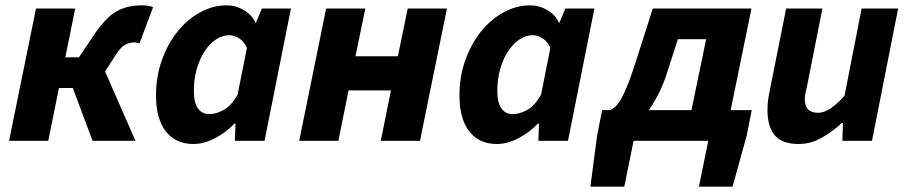

<svg xmlns="http://www.w3.org/2000/svg" viewBox="-20 -528 3404 720"><path d="M14 0 115 -496H262L225 -313H276L337 -404Q359 -435 379 -455.5Q399 -476 421 -487.5Q443 -499 465.5 -503.5Q488 -508 515 -508Q537 -508 554 -501L503 -365Q499 -367 494.5 -368Q490 -369 485 -369Q466 -369 449 -360Q432 -351 412 -319L374 -260L488 0H327L253 -198H201L161 0Z M565 -170Q565 -241 587 -302.5Q609 -364 646 -410Q683 -456 731 -482Q779 -508 830 -508Q864 -508 894 -490.5Q924 -473 938 -443H940L962 -496H1071L972 0H861L863 -65H860Q826 -30 785 -9Q744 12 705 12Q639 12 602 -35Q565 -82 565 -170ZM765 -100Q790 -100 818.5 -115.5Q847 -131 871 -173L906 -349Q894 -374 875.5 -385Q857 -396 840 -396Q814 -396 790 -380Q766 -364 747.5 -336Q729 -308 718 -270Q707 -232 707 -187Q707 -142 722.5 -121Q738 -100 765 -100Z M1102 0 1203 -496H1350L1313 -317H1472L1509 -496H1656L1555 0H1408L1446 -189H1287L1249 0Z M1703 -170Q1703 -241 1725 -302.5Q1747 -364 1784 -410Q1821 -456 1869 -482Q1917 -508 1968 -508Q2002 -508 2032 -490.5Q2062 -473 2076 -443H2078L2100 -496H2209L2110 0H1999L2001 -65H1998Q1964 -30 1923 -9Q1882 12 1843 12Q1777 12 1740 -35Q1703 -82 1703 -170ZM1903 -100Q1928 -100 1956.5 -115.5Q1985 -131 2009 -173L2044 -349Q2032 -374 2013.5 -385Q1995 -396 1978 -396Q1952 -396 1928 -380Q1904 -364 1885.5 -336Q1867 -308 1856 -270Q1845 -232 1845 -187Q1845 -142 1860.5 -121Q1876 -100 1903 -100Z M2356 0 2321 172H2194L2219 -19L2238 -115H2269Q2279 -120 2289 -129.5Q2299 -139 2310.5 -159.5Q2322 -180 2335 -213Q2348 -246 2365 -299L2428 -496H2798L2720 -115H2799L2780 -19L2727 172H2601L2636 0ZM2485 -266Q2470 -217 2451.5 -180Q2433 -143 2413 -115H2573L2628 -381H2522Z M3250 0H3139L3141 -67H3137Q3103 -35 3061.5 -11.5Q3020 12 2975 12Q2913 12 2885.5 -20.5Q2858 -53 2858 -116Q2858 -133 2860 -150Q2862 -167 2866 -186L2928 -496H3064L3006 -203Q3002 -188 3000 -177Q2998 -166 2998 -156Q2998 -105 3048 -105Q3090 -105 3147 -169L3211 -496H3348Z"/></svg>

Font: mr_Source Sans Pro
Style: Bold Italic
Weight: 700
Italic angle: -11°
Designer: Paul D. Hunt
Foundry: Adobe Systems Incorporated
Version: Version 1.036;July 10, 2024;FontCreator 11.5.0.2430 64-bit